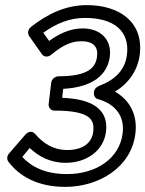

<svg xmlns="http://www.w3.org/2000/svg" viewBox="-20 -693 568 750"><path d="M67 -80 96 -115C131 -82 176 -57 237 -57C314 -57 384 -101 394 -178C404 -258 352 -306 223 -311L227 -346C342 -352 400 -401 409 -472C417 -540 371 -582 303 -582C254 -582 210 -561 172 -533L149 -565C201 -602 252 -623 312 -623C426 -623 487 -571 476 -480C469 -421 432 -382 366 -357C356 -353 348 -344 347 -334V-330C346 -318 353 -308 362 -306C427 -288 468 -243 459 -172C447 -74 356 -13 242 -13C156 -13 102 -42 67 -80ZM15 -93C7 -84 6 -70 13 -61C55 -6 125 37 235 37C365 37 493 -38 509 -172C518 -248 484 -304 429 -335C482 -367 518 -417 526 -480C541 -605 449 -673 319 -673C235 -673 163 -637 100 -587C89 -578 87 -562 94 -552L144 -481C153 -469 169 -470 180 -479C221 -513 256 -532 297 -532C345 -532 364 -510 359 -472C354 -431 328 -395 208 -395C197 -395 182 -385 180 -370L170 -286C169 -275 177 -261 192 -261C334 -261 350 -225 344 -178C339 -135 304 -107 243 -107C188 -107 149 -133 118 -169C102 -188 84 -173 79 -167Z"/></svg>

Font: Falling Sky
Style: OuObl
Weight: 400
Designer: Paul D. Hunt
Foundry: Adobe Systems Incorporated
Version: Version 1.02